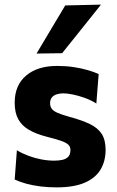

<svg xmlns="http://www.w3.org/2000/svg" viewBox="-20 -797 506 830"><path d="M224.5 13Q187.5 13 154 8.8Q120.5 4.5 92.5 -3.2Q64.5 -11 43.5 -21L53 -147.5Q75 -134 102.2 -123.8Q129.5 -113.5 158.2 -108Q187 -102.5 214.5 -102.5Q234.5 -102.5 250.5 -106.2Q266.5 -110 275.5 -119.8Q284.5 -129.5 284.5 -149Q284.5 -163 274.8 -172Q265 -181 242.2 -188.8Q219.5 -196.5 180 -206.5Q135.5 -218 105 -235.8Q74.5 -253.5 59 -281.5Q43.5 -309.5 43.5 -353Q43.5 -428.5 92.8 -470.2Q142 -512 227 -512Q264 -512 298 -507Q332 -502 359.8 -493.8Q387.5 -485.5 406.5 -477L396.5 -349.5Q373.5 -364 346.5 -373.8Q319.5 -383.5 294.8 -388.5Q270 -393.5 254 -393.5Q238 -393.5 224.8 -389.2Q211.5 -385 204 -375.5Q196.5 -366 196.5 -350.5Q196.5 -337.5 203 -327.8Q209.5 -318 227.5 -309.8Q245.5 -301.5 280 -292Q334 -277.5 368.5 -260.8Q403 -244 419.8 -218Q436.5 -192 436.5 -149Q436.5 -101 414.8 -64.2Q393 -27.5 346.2 -7.2Q299.5 13 224.5 13ZM138 -565.5Q169 -618 200.2 -670Q231.5 -722 262 -773.5L416.5 -777Q388 -741 359.5 -705.5Q331 -670 303.5 -635.5Q276 -601 248.5 -567Z"/></svg>

Font: Commissioner Thin
Style: Bold
Weight: 700
Version: Version 1.001;gftools[0.9.23]